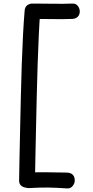

<svg xmlns="http://www.w3.org/2000/svg" viewBox="-20 -890 521 1076"><path d="M118 -829Q119 -850 132 -860Q145 -870 161 -870Q179 -870 193.5 -860Q208 -850 206 -829Q201 -771 197.5 -694.5Q194 -618 191 -531Q188 -444 186 -354Q184 -264 182 -177Q180 -90 178.5 -13.5Q177 63 176 122Q176 142 161.5 152Q147 162 130 162Q114 162 100.5 152Q87 142 87 122Q88 63 89.5 -13.5Q91 -90 93 -177Q95 -264 97 -354Q99 -444 102 -531Q105 -618 109 -694.5Q113 -771 118 -829ZM176 -784Q156 -784 146 -798Q136 -812 136 -828Q136 -844 146 -857Q156 -870 176 -870Q223 -870 278.5 -869Q334 -868 386 -870Q405 -871 416 -857Q427 -843 427 -826Q427 -807 415.5 -796Q404 -785 386 -784Q334 -782 278.5 -783Q223 -784 176 -784ZM142 164Q123 165 111.5 151Q100 137 100 121Q98 104 111.5 92.5Q125 81 149 78Q163 76 189.5 75.5Q216 75 247 75.5Q278 76 305.5 76.5Q333 77 349 77Q375 77 387 88.5Q399 100 399 121Q399 138 387 152.5Q375 167 357 166Q323 164 297.5 162.5Q272 161 249 161Q226 161 201 161.5Q176 162 142 164Z"/></svg>

Font: Playpen Sans Arabic
Style: Regular
Weight: 400
Designer: Azza Alameddine, Laura Meseguer, Veronika Burian, José Scaglione
Foundry: TypeTogether
Version: Version 2.000